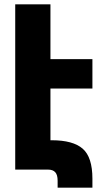

<svg xmlns="http://www.w3.org/2000/svg" viewBox="-20 -780 465 883"><path d="M212 -373V-135H218Q316 -135 360.5 -96Q405 -57 405 42V83H245V51Q245 24 234 12Q223 0 201 0H50V-760H212V-508H405V-373Z"/></svg>

Font: Noto Sans Armenian Black Cond
Style: Regular
Weight: 900
Width: 3
Designer: Monotype Design team
Foundry: Monotype Imaging Inc.
Version: Version 1.000